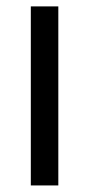

<svg xmlns="http://www.w3.org/2000/svg" viewBox="-20 -565 272 585"><path d="M157.7 -545.5V0H73.9V-545.5Z"/></svg>

Font: Inter UI
Style: Regular
Weight: 400
Designer: Rasmus Andersson
Foundry: rsms
Version: Version 2.2